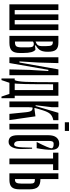

<svg xmlns="http://www.w3.org/2000/svg" viewBox="807 -1658 959 2613"><g transform="rotate(90 1286.5 -351.5)"><path d="M312.2 -666.7V0H390V-666.7ZM38.9 -666.7V0H116.7V-666.7ZM175.6 -666.7V0H253.3V-666.7ZM367.8 0V-72.2H61.1V0Z M467.8 -666.7H545.6V0H467.8ZM507.8 -340 566.7 -365.6Q607.8 -383.3 607.8 -438.9V-498.9Q607.8 -553.3 596.7 -572.2Q585.6 -591.1 554.4 -591.1H507.8V-666.7H562.2Q628.9 -666.7 656.7 -634.4Q684.4 -602.2 684.4 -526.7V-516.7Q684.4 -446.7 656.7 -408.9Q628.9 -371.1 571.1 -346.7L515.6 -323.3ZM543.3 -320 542.2 -348.9 598.9 -361.1V-347.8L656.7 -354.4Q701.1 -322.2 701.1 -190V-140Q701.1 -64.4 668.9 -32.2Q636.7 0 562.2 0H507.8V-75.6H554.4Q595.6 -75.6 610 -94.4Q624.4 -113.3 624.4 -167.8V-258.9Q624.4 -298.9 614.4 -315.6Q604.4 -332.2 576.7 -332.2Q561.1 -332.2 543.3 -320Z M806.7 0 924.4 -666.7H954.4L837.8 0ZM927.8 -530 936.7 -666.7H1003.3V0H924.4L931.1 -273.3L946.7 -530ZM834.4 -136.7 825.6 0H758.9V-666.7H838.9L831.1 -393.3L815.6 -136.7Z M1047.8 -72.2V0H1207.8V-72.2ZM1233.3 -72.2 1294.4 107.8H1316.7V-72.2ZM1047.8 107.8H1070L1131.1 -72.2H1047.8ZM1071.1 -72.2V0H1110Q1121.1 -91.1 1123.9 -213.3Q1126.7 -335.6 1126.7 -666.7H1098.9Q1098.9 -333.3 1093.9 -221.7Q1088.9 -110 1071.1 -72.2ZM1205.6 -666.7V0H1283.3V-666.7ZM1107.8 -666.7V-594.4H1223.3V-666.7Z M1436.7 -314.4 1440 -352.2 1453.3 -340 1563.3 -354.4 1614.4 0H1530L1507.8 -221.1Q1502.2 -281.1 1486.1 -300.6Q1470 -320 1436.7 -314.4ZM1361.1 -666.7H1438.9V-576.7L1412.2 -357.8L1423.3 -355.6L1515.6 -666.7H1615.6V-597.8L1591.1 -591.1Q1553.3 -580 1528.3 -551.7Q1503.3 -523.3 1482.2 -457.8Q1456.7 -377.8 1447.8 -338.9Q1438.9 -300 1438.9 -257.8V0H1361.1Z M1644.4 -811.1V-754.4H1762.2V-811.1ZM1664.4 -666.7H1742.2V0H1664.4Z M1997.8 -572.2Q1997.8 -602.2 1937.8 -602.2Q1914.4 -602.2 1906.1 -586.7Q1897.8 -571.1 1897.8 -537.8V-156.7Q1897.8 -102.2 1910.6 -83.3Q1923.3 -64.4 1946.7 -64.4Q1982.2 -64.4 1985.6 -177.8L1988.9 -308.9H2004.4L2007.8 -174.4Q2010 -92.2 1985 -40.6Q1960 11.1 1911.1 11.1Q1864.4 11.1 1842.2 -18.9Q1820 -48.9 1820 -118.9V-526.7Q1820 -604.4 1851.7 -641.1Q1883.3 -677.8 1933.3 -677.8Q2018.9 -677.8 2018.9 -573.3Q2018.9 -487.8 1996.7 -371.1H1912.2Q1997.8 -537.8 1997.8 -572.2Z M2137.8 -666.7V0H2215.6V-666.7ZM2057.8 -666.7V-594.4H2294.4V-666.7Z M2416.7 -666.7V0H2338.9V-666.7ZM2427.8 -346.7H2368.9V-422.2H2418.9Q2491.1 -422.2 2523.9 -388.9Q2556.7 -355.6 2556.7 -272.2V-140Q2556.7 -62.2 2526.1 -31.1Q2495.6 0 2427.8 0H2378.9V-75.6H2425.6Q2454.4 -75.6 2466.7 -95Q2478.9 -114.4 2478.9 -167.8V-283.3Q2478.9 -322.2 2467.2 -334.4Q2455.6 -346.7 2427.8 -346.7Z"/></g></svg>

Font: Le Murmure
Style: Regular
Weight: 600
Width: 2
Designer: Jeremy Landes, Alexander Slobzheninov (Cyrillic)
Foundry: Velvetyne Type Foundry
Version: Version 1.0